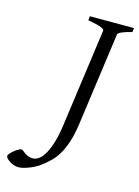

<svg xmlns="http://www.w3.org/2000/svg" viewBox="-250 -682 677 936"><g transform="rotate(15 89.0 -214.5)"><path d="M304.2 -594.2Q273.4 -587.4 254.9 -579.1Q236.3 -570.8 234.9 -564L170.9 -100.1Q163.1 -42 150.4 -3.2Q137.7 35.6 121.8 62.5Q106 89.4 87.4 107.4Q68.8 125.5 48.8 141.1Q35.6 151.4 20.3 159.7Q4.9 168 -10.5 173.8Q-25.9 179.7 -39.1 182.9Q-52.2 186 -61 186Q-74.7 186 -86.9 181.4Q-99.1 176.8 -108.4 170.7Q-117.7 164.6 -123.3 158Q-128.9 151.4 -128.9 147Q-128.9 142.1 -121.8 133.8Q-114.7 125.5 -105.2 117.7Q-95.7 109.9 -85.7 104Q-75.7 98.1 -69.8 98.1Q-64.9 98.1 -59.8 102.5Q-54.7 106.9 -47.6 112.1Q-40.5 117.2 -30.3 121.6Q-20 126 -4.9 126Q6.8 126 21 117.7Q35.2 109.4 49.1 87.9Q63 66.4 75.4 29.3Q87.9 -7.8 96.2 -64.9L165 -564Q165.5 -566.9 162.4 -570.3Q159.2 -573.7 150.1 -577.6Q141.1 -581.5 124.8 -585.7Q108.4 -589.8 82 -594.2L84 -615.2H307.1Z"/></g></svg>

Font: GentiumAlt
Style: Italic
Weight: 400
Italic angle: -7°
Designer: J. Victor Gaultney
Version: Version 1.02; 2005; OFL release